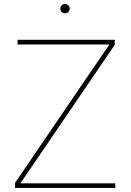

<svg xmlns="http://www.w3.org/2000/svg" viewBox="-20 -923 641 943"><path d="M53.7 0V-24.4L440.9 -592.8Q461.9 -623 482.7 -653.8Q503.4 -684.6 524.4 -714.4L526.4 -704.6Q487.3 -704.6 448.5 -704.6Q409.7 -704.6 370.6 -704.6H66.4V-727.5H543.5V-702.6L154.3 -131.3Q133.8 -101.6 113.8 -72Q93.8 -42.5 73.2 -12.7L70.8 -22.5Q109.4 -22.5 147.7 -22.5Q186 -22.5 224.6 -22.5H546.4V0ZM299.8 -857.4Q290 -857.4 283.2 -864Q276.4 -870.6 276.4 -880.4Q276.4 -890.1 283.2 -896.7Q290 -903.3 299.8 -903.3Q309.1 -903.3 315.7 -896.7Q322.3 -890.1 322.3 -880.4Q322.3 -871.1 315.7 -864.3Q309.1 -857.4 299.8 -857.4Z"/></svg>

Font: Inter 24pt Thin
Style: Regular
Weight: 250
Designer: Rasmus Andersson
Foundry: rsms
Version: Version 4.001;git-66647c0bb